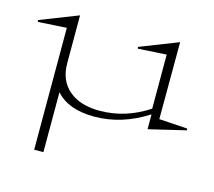

<svg xmlns="http://www.w3.org/2000/svg" viewBox="-130 -541 1008 903"><g transform="rotate(15 374.0 -90.0)"><path d="M107.9 -350.1 -30.8 -341.8 -33.2 -350.1 152.8 -422.9V-189Q152.8 -106.9 206.8 -60.1Q260.7 -13.2 356.9 -13.2Q482.9 -13.2 594.2 -86.9V-350.1L456.1 -341.8L454.1 -350.1L640.1 -422.9L639.2 -47.9L776.9 -39.1L778.8 -30.8L598.1 12.2V-60.1Q473.1 20 339.8 20Q212.9 20 152.8 -48.8V243.2H107.9Z"/></g></svg>

Font: Halibut Exp Thin
Style: Regular
Weight: 250
Width: 7
Designer: Matteo Maggi
Foundry: Collletttivo
Version: Version 3.080 | FøM Fix